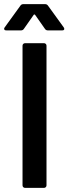

<svg xmlns="http://www.w3.org/2000/svg" viewBox="-36 -909 331 929"><path d="M85 0Q80 0 76.5 -3.5Q73 -7 73 -12V-688Q73 -693 76.5 -696.5Q80 -700 85 -700H177Q182 -700 185.5 -696.5Q189 -693 189 -688V-12Q189 -7 185.5 -3.5Q182 0 177 0ZM-5 -762Q-13 -762 -14.5 -765Q-16 -768 -16 -770Q-16 -773 -13 -777L63 -882Q68 -889 77 -889H182Q191 -889 196 -882L272 -777Q275 -773 275 -769Q275 -762 265 -762H195Q186 -762 181 -770L134 -837Q132 -839 130 -839Q128 -839 127 -837L80 -770Q75 -762 66 -762Z"/></svg>

Font: LinhAnh SemBd
Style: Regular
Weight: 600
Monospace: yes
Designer: Jeremy Tribby
Foundry: Tribby Type
Version: Version 1.408